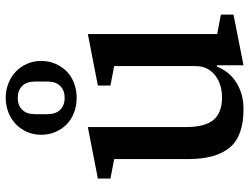

<svg xmlns="http://www.w3.org/2000/svg" viewBox="-120 -739 871 671"><g transform="rotate(-90 315.5 -403.5)"><path d="M270 12Q175 12 135 -36.5Q95 -85 95 -182V-440L27 -453V-497L207 -532V-188Q207 -123 232 -93Q257 -63 311 -63Q331 -63 350.5 -68.5Q370 -74 385.5 -85.5Q401 -97 410.5 -114Q420 -131 420 -155V-440L352 -453V-497L532 -532V-80L600 -67V-23L423 12V-81H418Q412 -64 399.5 -47Q387 -30 368.5 -17Q350 -4 325.5 4Q301 12 270 12ZM309 -613Q335 -613 350.5 -628.5Q366 -644 366 -673V-717Q366 -746 350.5 -761.5Q335 -777 309 -777Q283 -777 267.5 -761.5Q252 -746 252 -717V-673Q252 -644 267.5 -628.5Q283 -613 309 -613ZM309 -571Q282 -571 258 -580Q234 -589 217 -605.5Q200 -622 190 -645Q180 -668 180 -695Q180 -722 190 -744.5Q200 -767 217 -783.5Q234 -800 258 -809.5Q282 -819 309 -819Q336 -819 360 -809.5Q384 -800 401 -783.5Q418 -767 428 -744.5Q438 -722 438 -695Q438 -668 428 -645Q418 -622 401 -605.5Q384 -589 360 -580Q336 -571 309 -571Z"/></g></svg>

Font: IBM Plex Serif Medm
Style: Regular
Weight: 500
Designer: Mike Abbink, Paul van der Laan, Pieter van Rosmalen
Foundry: Bold Monday
Version: Version 3.001